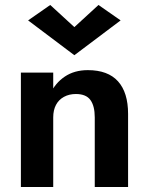

<svg xmlns="http://www.w3.org/2000/svg" viewBox="-20 -752 599 772"><path d="M194 -460H64V0H194ZM361 -280V0H495V-294Q495 -380 454.5 -425Q414 -470 333 -470Q279 -470 240.5 -444Q202 -418 182 -374.5Q162 -331 162 -276L194 -280Q194 -309 205 -330Q216 -351 237 -362.5Q258 -374 285 -374Q326 -374 343.5 -350Q361 -326 361 -280ZM279 -643 182 -732 93 -670 279 -530 465 -670 376 -732Z"/></svg>

Font: Jost SemiBold
Style: Regular
Weight: 600
Version: Version 3.710